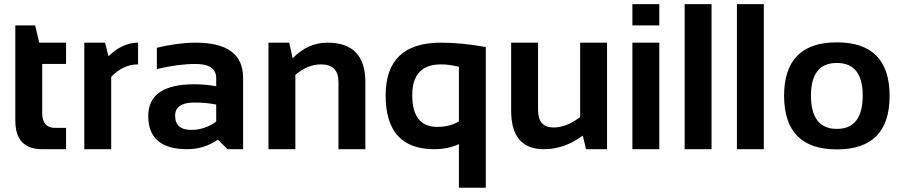

<svg xmlns="http://www.w3.org/2000/svg" viewBox="-20 -718 4338 924"><path d="M53.7 -595.7H149.4L168.9 -512.7H297.9V-410.2H183.1V-174.3Q183.1 -102.5 245.1 -102.5H297.9V0H182.6Q53.7 0 53.7 -138.2Z M385.7 0V-512.7H485.8L502 -447.3Q569.3 -512.7 644.5 -512.7V-408.2Q572.3 -408.2 515.1 -348.1V0Z M693.4 -159.7Q693.4 -312.5 916 -312.5Q968.3 -312.5 1020.5 -302.7V-341.3Q1020.5 -410.2 921.4 -410.2Q837.4 -410.2 734.9 -385.7V-488.3Q837.4 -512.7 921.4 -512.7Q1149.9 -512.7 1149.9 -343.8V0H1074.7L1028.8 -45.9Q961.9 0 881.3 0Q693.4 0 693.4 -159.7ZM916 -224.6Q822.8 -224.6 822.8 -161.1Q822.8 -92.8 900.9 -92.8Q965.3 -92.8 1020.5 -132.8V-214.8Q971.7 -224.6 916 -224.6Z M1272 0V-512.7H1372.1L1388.2 -437.5Q1461.9 -512.7 1556.2 -512.7Q1738.3 -512.7 1738.3 -323.2V0H1608.9V-323.2Q1608.9 -408.2 1524.4 -408.2Q1461.4 -408.2 1401.4 -357.9V0Z M2188.5 -396.5Q2142.1 -408.2 2103 -408.2Q1963.9 -408.2 1963.9 -260.3Q1963.9 -107.4 2084.5 -107.4Q2145 -107.4 2188.5 -133.8ZM2317.9 185.5H2188.5V-24.4Q2135.7 0 2069.3 0Q1835.9 0 1835.9 -259.3Q1835.9 -512.7 2102.1 -512.7Q2201.2 -512.7 2317.9 -491.7Z M2901.4 -512.7V0H2800.3L2784.7 -65.4Q2696.3 0 2597.2 0Q2439.9 0 2439.9 -186V-512.7H2569.3V-189.5Q2569.3 -104.5 2643.6 -104.5Q2706.5 -104.5 2772 -154.8V-512.7Z M3152.8 -698.2V-595.7H3023.4V-698.2ZM3152.8 -512.7V0H3023.4V-512.7Z M3404.3 -698.2V0H3274.9V-698.2Z M3655.8 -698.2V0H3526.4V-698.2Z M4007.3 -97.7Q4131.8 -97.7 4131.8 -258.3Q4131.8 -415 4007.3 -415Q3882.8 -415 3882.8 -258.3Q3882.8 -97.7 4007.3 -97.7ZM3753.4 -256.3Q3753.4 -514.2 4007.3 -514.2Q4261.2 -514.2 4261.2 -256.3Q4261.2 1 4007.3 1Q3754.4 1 3753.4 -256.3Z"/></svg>

Font: Voltera
Style: Bold
Weight: 700
Designer: Bernd Montag
Version: Version 1.301